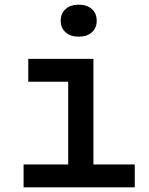

<svg xmlns="http://www.w3.org/2000/svg" viewBox="-20 -802 640 822"><path d="M81 0V-98H272V-452H101V-550H380V-98H557V0ZM317 -645Q282 -645 261 -663.5Q240 -682 240 -713Q240 -745 261 -763.5Q282 -782 317 -782Q352 -782 373 -763.5Q394 -745 394 -713Q394 -682 373 -663.5Q352 -645 317 -645Z"/></svg>

Font: JetBrains Mono NL SemiBold
Style: Regular
Weight: 600
Designer: Philipp Nurullin, Konstantin Bulenkov
Foundry: JetBrains
Version: Version 2.304; ttfautohint (v1.8.4.7-5d5b)